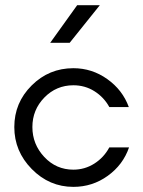

<svg xmlns="http://www.w3.org/2000/svg" viewBox="-20 -710 553 741"><path d="M263.2 -380.9Q197.3 -380.9 151.1 -333.5Q105 -286.1 105 -219.7Q105 -153.3 150.9 -104.2Q196.8 -55.2 263.2 -55.2Q307.1 -55.2 344 -78.6Q380.9 -102.1 401.9 -141.1H478Q455.1 -74.2 396 -31.5Q336.9 11.2 263.2 11.2Q170.4 11.2 102.8 -57.4Q35.2 -126 35.2 -219.7Q35.2 -313.5 102.1 -380.1Q168.9 -446.8 263.2 -446.8Q335 -446.8 394 -404.8Q453.1 -362.8 477.1 -296.9H401.9Q380.9 -335 344.5 -357.9Q308.1 -380.9 263.2 -380.9ZM249 -544.9H173.8L277.8 -689.9H365.2Z"/></svg>

Font: Arcon-Regular
Style: Regular
Weight: 400
Designer: M. Zarth
Foundry: martin zarth - visuelle & digitale kommunikation
Version: Version 1.131;PS 001.131;hotconv 1.0.70;makeotf.lib2.5.58329